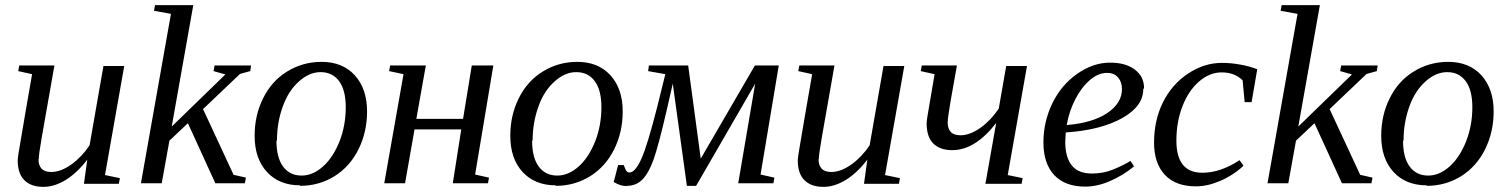

<svg xmlns="http://www.w3.org/2000/svg" viewBox="-20 -714 5872 748"><path d="M131 -94 130 -93Q130 -70 142 -57Q154 -44 180 -44Q217 -44 259 -74Q299 -103 329 -148L383 -457H464L389 -32L447 -20L443 2H307L320 -92Q280 -40 236 -13Q192 14 149 14Q100 14 74 -13Q49 -39 49 -89Q49 -96 52 -116Q53 -121 58.5 -154.5Q64 -188 77.5 -266.5Q91 -345 105 -425L51 -437L55 -459H192L142 -175Q131 -111 131 -94Z M646 -660 580 -672 584 -694H733L649 -221L858 -424L812 -437L816 -459H958L955 -437L915 -426L771 -289L890 -33L938 -22L934 0H819L712 -234L640 -166L610 0H529Z M1059 -166H1057Q1057 -100 1083 -65Q1109 -30 1155 -30Q1199 -30 1239 -66Q1278 -101 1303 -164Q1327 -226 1327 -296Q1327 -363 1301 -398Q1275 -433 1229 -433Q1185 -433 1145 -397Q1104 -361 1082 -300Q1059 -237 1059 -166ZM1149 10V8Q1068 8 1020 -44Q972 -96 972 -185Q972 -265 1005 -331Q1038 -398 1098 -435Q1159 -473 1233 -473Q1314 -473 1362 -421Q1410 -368 1410 -280Q1410 -200 1377 -133Q1344 -66 1284 -28Q1223 10 1149 10Z M1902 -459 1831 -34 1885 -22 1881 0H1744L1777 -210H1595L1558 0H1477L1552 -425L1496 -437L1500 -459H1639L1602 -251H1784L1818 -459Z M2055 -166H2053Q2053 -100 2079 -65Q2105 -30 2151 -30Q2195 -30 2235 -66Q2274 -101 2299 -164Q2323 -226 2323 -296Q2323 -363 2297 -398Q2271 -433 2225 -433Q2181 -433 2141 -397Q2100 -361 2078 -300Q2055 -237 2055 -166ZM2145 10V8Q2064 8 2016 -44Q1968 -96 1968 -185Q1968 -265 2001 -331Q2034 -398 2094 -435Q2155 -473 2229 -473Q2310 -473 2358 -421Q2406 -368 2406 -280Q2406 -200 2373 -133Q2340 -66 2280 -28Q2219 10 2145 10Z M2422 10 2421 11Q2397 11 2371 -5L2388 -71H2410Q2417 -51 2422 -46Q2426 -42 2432 -42Q2455 -42 2479 -96Q2502 -147 2540 -296L2572 -425L2505 -437L2508 -459H2661L2710 -96L2921 -459H3014L2943 -34L2997 -22L2993 0H2856L2922 -388L2692 10H2656L2601 -388L2577 -283Q2545 -145 2526 -92Q2507 -39 2482 -14Q2458 10 2422 10Z M3170 -94 3169 -93Q3169 -70 3181 -57Q3193 -44 3219 -44Q3256 -44 3298 -74Q3338 -103 3368 -148L3422 -457H3503L3428 -32L3486 -20L3482 2H3346L3359 -92Q3319 -40 3275 -13Q3231 14 3188 14Q3139 14 3113 -13Q3088 -39 3088 -89Q3088 -96 3091 -116Q3092 -121 3097.5 -154.5Q3103 -188 3116.5 -266.5Q3130 -345 3144 -425L3090 -437L3094 -459H3231L3181 -175Q3170 -111 3170 -94Z M3672 -237V-236Q3672 -214 3684 -200Q3696 -187 3722 -187Q3759 -187 3801 -217Q3841 -246 3871 -291L3900 -457H3981L3906 -32L3964 -20L3960 2H3819L3861 -235Q3779 -129 3690 -129Q3641 -129 3615 -156Q3590 -182 3590 -233Q3590 -240 3593 -260Q3600 -303 3621 -425L3567 -437L3571 -459H3708L3683 -318Q3672 -254 3672 -237Z M4437 -371 4434 -367Q4434 -300 4352 -254Q4268 -207 4132 -198L4130 -162Q4130 -101 4156 -69Q4181 -38 4234 -38Q4278 -38 4315 -53Q4355 -69 4384 -87L4398 -66Q4355 -30 4303 -8Q4254 13 4208 13Q4129 13 4087 -32Q4045 -77 4045 -159Q4045 -240 4080 -312Q4114 -382 4176 -426Q4238 -470 4305 -470Q4365 -470 4401 -443Q4437 -416 4437 -371ZM4136 -228 4137 -227Q4235 -235 4293 -273Q4351 -312 4351 -367Q4351 -394 4336 -412Q4321 -430 4293 -430Q4258 -430 4226 -402Q4193 -374 4169 -327Q4145 -280 4136 -228Z M4824 -69 4823 -67Q4783 -30 4733 -9Q4684 12 4639 12Q4560 12 4518 -33Q4476 -78 4476 -158Q4476 -245 4510 -314Q4545 -385 4608 -427Q4671 -469 4740 -469Q4778 -469 4814 -462Q4852 -455 4878 -444L4856 -316H4829L4821 -401Q4790 -432 4739 -432Q4693 -432 4652 -397Q4611 -362 4587 -301Q4563 -240 4563 -166Q4563 -41 4664 -41Q4735 -41 4809 -90Z M5035 -660 4969 -672 4973 -694H5122L5038 -221L5247 -424L5201 -437L5205 -459H5347L5344 -437L5304 -426L5160 -289L5279 -33L5327 -22L5323 0H5208L5101 -234L5029 -166L4999 0H4918Z M5448 -166H5446Q5446 -100 5472 -65Q5498 -30 5544 -30Q5588 -30 5628 -66Q5667 -101 5692 -164Q5716 -226 5716 -296Q5716 -363 5690 -398Q5664 -433 5618 -433Q5574 -433 5534 -397Q5493 -361 5471 -300Q5448 -237 5448 -166ZM5538 10V8Q5457 8 5409 -44Q5361 -96 5361 -185Q5361 -265 5394 -331Q5427 -398 5487 -435Q5548 -473 5622 -473Q5703 -473 5751 -421Q5799 -368 5799 -280Q5799 -200 5766 -133Q5733 -66 5673 -28Q5612 10 5538 10Z"/></svg>

Font: Libra Serif Modern
Style: Italic
Weight: 400
Italic angle: -12°
Designer: Stefan Peev, Context Ltd
Foundry: Stefan Peev, Context Ltd
Version: Version 1.000